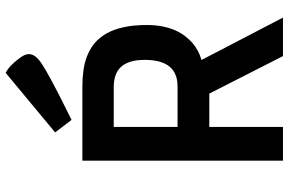

<svg xmlns="http://www.w3.org/2000/svg" viewBox="-188 -815 1003 667"><g transform="rotate(-90 313.5 -481.5)"><path d="M88.9 -696.8H348.1Q376 -696.8 402.6 -693.1Q429.2 -689.5 452.9 -680.2Q476.6 -670.9 496.1 -655Q515.6 -639.2 530 -614.3Q544.4 -589.4 552.2 -554.7Q560.1 -520 560.1 -473.1Q560.1 -441.9 554.9 -417.2Q549.8 -392.6 541.3 -373.5Q532.7 -354.5 521.7 -340.3Q510.7 -326.2 499.5 -315.9Q472.7 -292.5 439 -283.2V-282.2L585.9 0H452.1L321.8 -255.9H206.1V0H88.9ZM347.2 -366.2Q439 -366.2 439 -480Q439 -509.8 432.4 -530.5Q425.8 -551.3 413.3 -564Q400.9 -576.7 383.3 -582.3Q365.7 -587.9 344.2 -587.9H206.1V-366.2ZM187 -791.5 394 -963.4Q399.9 -960.4 407.2 -955.1Q413.6 -950.2 421.6 -942.4Q429.7 -934.6 439.5 -922.4Q449.2 -910.6 454.1 -900.9Q459 -891.1 459 -881.8Q459 -860.4 426.3 -838.4Q416 -831.5 402.1 -823.5Q388.2 -815.4 372.3 -806.9Q356.4 -798.3 339.8 -789.6Q323.2 -780.8 307.6 -772.9Q270.5 -753.9 230.5 -734.4Z"/></g></svg>

Font: Doppio One
Style: Regular
Weight: 400
Designer: Szymon Celej
Foundry: Szymon Celej
Version: Version 1.002